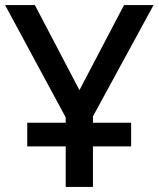

<svg xmlns="http://www.w3.org/2000/svg" viewBox="-20 -734 623 754"><path d="M238 0V-159H87V-252H238V-273L0 -714H117L292 -380L467 -714H583L345 -277V-252H495V-159H345V0Z"/></svg>

Font: Noto Sans Medium
Style: Regular
Weight: 500
Designer: Monotype Design Team
Foundry: Monotype Imaging Inc.
Version: Version 2.007